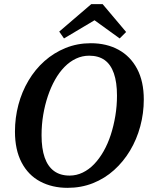

<svg xmlns="http://www.w3.org/2000/svg" viewBox="-20 -888 725 924"><path d="M305 16Q231 16 173.5 -14.5Q116 -45 84 -106Q52 -167 52 -255Q52 -321 68.5 -383.5Q85 -446 117 -500Q149 -554 194 -594Q239 -634 295.5 -657Q352 -680 417 -680Q493 -680 550.5 -648.5Q608 -617 640 -556.5Q672 -496 672 -409Q672 -343 655 -280Q638 -217 606 -163.5Q574 -110 529 -69.5Q484 -29 427.5 -6.5Q371 16 305 16ZM315 -43Q348 -43 378 -57.5Q408 -72 433 -98Q458 -124 478.5 -160Q499 -196 513 -239Q527 -282 535 -330Q543 -378 543 -428Q543 -492 528 -535Q513 -578 483.5 -599Q454 -620 409 -620Q376 -620 346 -606Q316 -592 290.5 -566Q265 -540 245 -504.5Q225 -469 210.5 -426Q196 -383 188 -335.5Q180 -288 180 -237Q180 -173 195 -130Q210 -87 240 -65Q270 -43 315 -43ZM474 -868 587 -734 556 -703 401 -815H476L288 -703L265 -736L419 -868Z"/></svg>

Font: Source Serif 4 SemiBold
Style: Italic
Weight: 600
Italic angle: -12°
Designer: Frank Grießhammer
Foundry: Adobe Systems Incorporated
Version: Version 4.004;hotconv 1.0.116;makeotfexe 2.5.65601